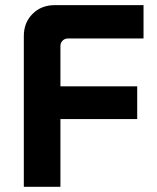

<svg xmlns="http://www.w3.org/2000/svg" viewBox="-20 -720 604 740"><path d="M71.8 0V-581.1Q71.8 -632.8 105.5 -666.5Q139.2 -700.2 190.9 -700.2H533.2V-571.8H242.2Q230 -571.8 221.4 -563.5Q212.9 -555.2 212.9 -543V-387.2H508.8V-261.2H212.9V0Z"/></svg>

Font: SUSE
Style: Bold
Weight: 700
Designer: Rene Bieder
Foundry: SUSE
Version: Version 1.000